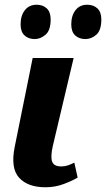

<svg xmlns="http://www.w3.org/2000/svg" viewBox="-20 -781 448 811"><path d="M172 10Q98 10 61 -30Q24 -70 42 -160L118 -536H291L203 -164Q193 -120 200 -99Q207 -78 239 -78Q254 -78 267 -82.5Q280 -87 294 -94L308 -31Q287 -18 250 -4Q213 10 172 10ZM341 -616Q314 -616 297.5 -631.5Q281 -647 281 -678Q281 -715 299 -738Q317 -761 348 -761Q375 -761 391.5 -745.5Q408 -730 408 -699Q408 -653 387 -634.5Q366 -616 341 -616ZM127 -616Q100 -616 83.5 -631.5Q67 -647 67 -678Q67 -715 85 -738Q103 -761 135 -761Q161 -761 177.5 -745.5Q194 -730 194 -699Q194 -653 172.5 -634.5Q151 -616 127 -616Z"/></svg>

Font: Noto Serif SemiCondensed ExtraBold
Style: Italic
Weight: 800
Width: 4
Italic angle: -12°
Designer: Monotype Design Team
Foundry: Monotype Imaging Inc.
Version: Version 2.014; ttfautohint (v1.8.4.7-5d5b)